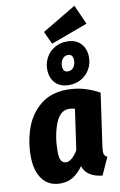

<svg xmlns="http://www.w3.org/2000/svg" viewBox="-113 -1118 748 1197"><g transform="rotate(-10 261.5 -520.0)"><path d="M514 -496 466 -159Q464 -139 464 -132Q464 -118 469 -109.5Q474 -101 486 -95L436 15Q391 11 358.5 -9Q326 -29 314 -66Q285 -25 250.5 -3.5Q216 18 170 18Q96 18 56 -35.5Q16 -89 16 -182Q16 -275 46 -359Q76 -443 142.5 -497Q209 -551 312 -551Q417 -551 514 -496ZM186 -180Q186 -139 197 -122.5Q208 -106 228 -106Q263 -106 302 -168L339 -425Q319 -431 301 -431Q244 -431 215 -354.5Q186 -278 186 -180ZM481 -726Q481 -686 462 -652Q443 -618 408.5 -597.5Q374 -577 329 -577Q273 -577 242 -610.5Q211 -644 211 -697Q211 -737 230 -771.5Q249 -806 283.5 -826.5Q318 -847 362 -847Q418 -847 449.5 -813.5Q481 -780 481 -726ZM305 -702Q305 -662 337 -662Q360 -662 373 -680Q386 -698 386 -722Q386 -763 354 -763Q331 -763 318 -744.5Q305 -726 305 -702ZM502 -935 269 -849 232 -930 447 -1058Z"/></g></svg>

Font: Fira Sans Condensed ExtraBold
Style: Italic
Weight: 800
Width: 3
Italic angle: -8°
Designer: bBox Type GmbH & Carrois Corporate GbR & Edenspiekermann AG
Foundry: bBox Type GmbH & Carrois Corporate GbR & Edenspiekermann AG
Version: Version 4.301